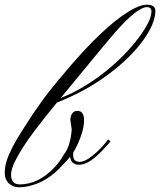

<svg xmlns="http://www.w3.org/2000/svg" viewBox="-67 -791 680 816"><path d="M231 -125Q218.3 -108.4 199.7 -90.3Q135.3 -17.6 55.2 0Q33.2 4.9 16.4 4.9Q-0.5 4.9 -12.2 -0.2Q-23.9 -5.4 -31.7 -13.7Q-46.9 -30.3 -46.9 -55.9Q-46.9 -81.5 -38.6 -107.7Q-30.3 -133.8 -14.6 -164.3Q1 -194.8 23.4 -230L72.8 -306.6L118.2 -371.1Q144.5 -406.2 175.8 -444.3L240.7 -521Q402.8 -706.5 507.8 -757.3Q535.6 -771 557.6 -771Q593.3 -771 593.3 -744.4Q593.3 -717.8 579.8 -686Q566.4 -654.3 541.3 -619.4Q516.1 -584.5 479.5 -548.1Q442.9 -511.7 396.5 -477.1Q297.9 -403.3 174.8 -355Q65.9 -221.7 32.2 -167.2Q-1.5 -112.8 -10.7 -88.9Q-20 -64.9 -20 -48.8Q-20 -7.3 16.6 -7.3Q95.7 -7.3 163.1 -78.1Q186 -101.6 204.1 -133.8Q229 -164.6 236.3 -225.1Q237.8 -237.3 237.8 -240.2L231.9 -282.7Q234.9 -319.8 262.2 -319.8Q295.9 -319.8 289.1 -261.7Q286.1 -235.8 272.5 -200.7Q258.8 -165.5 244.6 -143.6Q243.7 -140.1 243.9 -136.5Q244.1 -132.8 244.1 -128.9Q244.1 -104.5 271.5 -103Q298.3 -103 341.8 -142.6Q370.6 -168.9 392.6 -198.2L402.8 -189.9Q394.5 -181.2 380.1 -164.6Q365.7 -147.9 347.7 -131.8Q303.7 -90.8 269 -90.8Q234.4 -90.8 231 -125ZM576.7 -742.2Q576.7 -760.7 557.6 -760.7Q517.1 -760.7 423.8 -655.3L365.2 -585.9L190.9 -374.5Q286.6 -411.6 382.8 -488.3Q466.3 -555.7 522.5 -630.9Q576.7 -703.6 576.7 -742.2Z"/></svg>

Font: Pinyon Script
Style: Regular
Weight: 400
Designer: Nicole Fally
Foundry: Nicole Fally
Version: Version 1.005